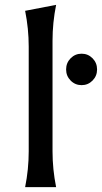

<svg xmlns="http://www.w3.org/2000/svg" viewBox="-20 -767 418 787"><path d="M269.5 -436.8Q251 -455.6 251 -482.4Q251 -509.3 269.5 -528.1Q288.1 -546.9 314.5 -546.9Q340.8 -546.9 359.4 -528.1Q377.9 -509.3 377.9 -482.4Q377.9 -455.6 359.4 -436.8Q340.8 -418 314.5 -418Q288.1 -418 269.5 -436.8ZM83 0Q97.7 -73.2 97.7 -146.5V-576.2Q97.7 -649.4 83 -722.7L210 -747.1Q195.3 -673.8 195.3 -600.6V-146.5Q195.3 -73.2 210 0Z"/></svg>

Font: Classica
Style: Book
Weight: 400
Version: Version 1.001